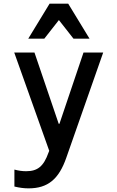

<svg xmlns="http://www.w3.org/2000/svg" viewBox="-20 -828 640 1053"><path d="M59 102V195C88 202 112 205 137 205C242 205 303 155 344 36L546 -540H438L306 -149H302L169 -540H58L250 -1L246 9C219 85 186 111 123 111C102 111 81 108 59 102ZM135 -616H223L303 -718L383 -616H471L354 -808H252Z"/></svg>

Font: CommitMono
Style: 600Regular
Weight: 600
Monospace: yes
Designer: Eigil Nikolajsen
Foundry: Eigil Nikolajsen
Version: Version 1.143